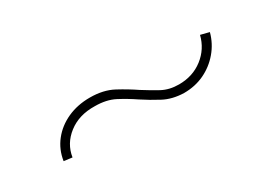

<svg xmlns="http://www.w3.org/2000/svg" viewBox="-12 -511 639 451"><g transform="rotate(-30 308.0 -286.0)"><path d="M83.5 -238.3Q87.9 -267.6 105.5 -289.8Q123 -312 150.4 -324.5Q177.7 -336.9 211.4 -336.9Q247.6 -336.9 273.9 -322.8Q300.3 -308.6 321.8 -293.9Q343.3 -280.3 363 -269.5Q382.8 -258.8 408.7 -258.8Q446.3 -258.8 473.6 -280Q501 -301.3 509.3 -335L532.7 -329.1Q525.4 -301.8 507.3 -280.5Q489.3 -259.3 464.1 -247.3Q439 -235.4 408.7 -235.4Q377.4 -236.3 354 -248.8Q330.6 -261.2 309.1 -275.4Q287.6 -290 265.1 -301.8Q242.7 -313.5 211.4 -313.5Q168.9 -314.5 140.1 -292.2Q111.3 -270 106 -235.4Z"/></g></svg>

Font: Inter 20pt Thin
Style: Regular
Weight: 250
Version: Version 4.001;git-66647c0bb